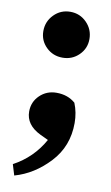

<svg xmlns="http://www.w3.org/2000/svg" viewBox="-83 -568 466 804"><g transform="rotate(10 150.0 -166.0)"><path d="M52 -425Q52 -466 80.5 -495Q109 -524 150 -524Q191 -524 219.5 -495Q248 -466 248 -425Q248 -385 219.5 -357Q191 -329 150 -329Q109 -329 80.5 -357Q52 -385 52 -425ZM150 21 116 5Q52 -26 52 -83Q52 -124 81 -152Q110 -180 152 -180Q200 -180 232 -152Q248 -113 248 -68Q248 31 183.5 100Q119 169 37 192L23 146Q105 102 150 21Z"/></g></svg>

Font: TypoPRO Source Serif Pro
Style: Regular
Weight: 900
Designer: Frank Grießhammer
Foundry: Adobe Systems Incorporated
Version: Version 1.017;PS 1.0;hotconv 1.0.79;makeotf.lib2.5.61930